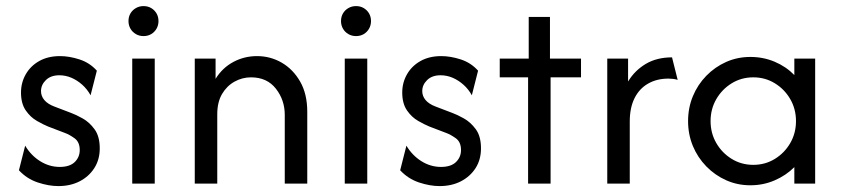

<svg xmlns="http://www.w3.org/2000/svg" viewBox="-20 -612 2804 640"><path d="M174.3 8.3Q142.4 8.3 105.9 -3.8Q69.4 -16 43.1 -44.4L63.9 -126.4Q83.3 -93.8 113.9 -74.7Q144.4 -55.6 179.2 -55.6Q212.5 -55.6 229.2 -71.9Q245.8 -88.2 245.8 -111.8Q245.8 -138.9 228.1 -151.4Q210.4 -163.9 196.5 -168.8L140.3 -190.3Q125 -196.5 103.5 -208.7Q81.9 -220.8 66 -243.7Q50 -266.7 50 -303.5Q50 -336.8 66 -364.6Q81.9 -392.4 111.1 -408.7Q140.3 -425 179.9 -425Q211.1 -425 245.1 -413.9Q279.2 -402.8 302.8 -376.4L281.9 -294.4Q270.8 -314.6 254.2 -329.5Q237.5 -344.4 218.1 -352.8Q198.6 -361.1 177.8 -361.1Q149.3 -361.1 133 -345.1Q116.7 -329.2 116.7 -308.3Q116.7 -291.7 127.8 -278.5Q138.9 -265.3 161.1 -256.9L217.4 -235.4Q232.6 -229.9 255.2 -217.4Q277.8 -204.9 295.1 -181.2Q312.5 -157.6 312.5 -117.4Q312.5 -79.9 294.4 -51.7Q276.4 -23.6 245.5 -7.6Q214.6 8.3 174.3 8.3Z M420.8 0V-416.7H495.8V0ZM458.3 -491.7Q444.4 -491.7 433 -498.3Q421.5 -504.9 414.9 -516.3Q408.3 -527.8 408.3 -541.7Q408.3 -556.2 414.9 -567.4Q421.5 -578.5 433 -585.1Q444.4 -591.7 458.3 -591.7Q472.9 -591.7 484 -585.1Q495.1 -578.5 501.7 -567.4Q508.3 -556.2 508.3 -541.7Q508.3 -527.8 501.7 -516.3Q495.1 -504.9 484 -498.3Q472.9 -491.7 458.3 -491.7Z M629.2 0V-416.7H698.6V-349.3Q721.5 -386.1 758 -405.6Q794.4 -425 836.8 -425Q881.2 -425 919.1 -403.1Q956.9 -381.2 980.6 -339.9Q1004.2 -298.6 1004.2 -239.6V0H929.2V-229.2Q929.2 -278.5 899.7 -316.3Q870.1 -354.2 816.7 -354.2Q787.5 -354.2 761.8 -339.9Q736.1 -325.7 720.1 -298.6Q704.2 -271.5 704.2 -231.2V0Z M1129.2 0V-416.7H1204.2V0ZM1166.7 -491.7Q1152.8 -491.7 1141.3 -498.3Q1129.9 -504.9 1123.3 -516.3Q1116.7 -527.8 1116.7 -541.7Q1116.7 -556.2 1123.3 -567.4Q1129.9 -578.5 1141.3 -585.1Q1152.8 -591.7 1166.7 -591.7Q1181.2 -591.7 1192.4 -585.1Q1203.5 -578.5 1210.1 -567.4Q1216.7 -556.2 1216.7 -541.7Q1216.7 -527.8 1210.1 -516.3Q1203.5 -504.9 1192.4 -498.3Q1181.2 -491.7 1166.7 -491.7Z M1445.1 8.3Q1413.2 8.3 1376.7 -3.8Q1340.3 -16 1313.9 -44.4L1334.7 -126.4Q1354.2 -93.8 1384.7 -74.7Q1415.3 -55.6 1450 -55.6Q1483.3 -55.6 1500 -71.9Q1516.7 -88.2 1516.7 -111.8Q1516.7 -138.9 1499 -151.4Q1481.2 -163.9 1467.4 -168.8L1411.1 -190.3Q1395.8 -196.5 1374.3 -208.7Q1352.8 -220.8 1336.8 -243.7Q1320.8 -266.7 1320.8 -303.5Q1320.8 -336.8 1336.8 -364.6Q1352.8 -392.4 1381.9 -408.7Q1411.1 -425 1450.7 -425Q1481.9 -425 1516 -413.9Q1550 -402.8 1573.6 -376.4L1552.8 -294.4Q1541.7 -314.6 1525 -329.5Q1508.3 -344.4 1488.9 -352.8Q1469.4 -361.1 1448.6 -361.1Q1420.1 -361.1 1403.8 -345.1Q1387.5 -329.2 1387.5 -308.3Q1387.5 -291.7 1398.6 -278.5Q1409.7 -265.3 1431.9 -256.9L1488.2 -235.4Q1503.5 -229.9 1526 -217.4Q1548.6 -204.9 1566 -181.2Q1583.3 -157.6 1583.3 -117.4Q1583.3 -79.9 1565.3 -51.7Q1547.2 -23.6 1516.3 -7.6Q1485.4 8.3 1445.1 8.3Z M1740.3 0V-354.2H1645.8V-416.7H1742.4V-555.6H1813.2V-416.7H1916.7V-354.2H1815.3V0Z M2004.2 0V-416.7H2073.6V-340.3Q2095.8 -377.1 2132.6 -399Q2169.4 -420.8 2220.1 -420.8L2238.9 -345.8Q2231.9 -347.9 2224 -349Q2216 -350 2208.3 -350Q2169.4 -350 2140.3 -333.3Q2111.1 -316.7 2095.1 -284.7Q2079.2 -252.8 2079.2 -206.9V0Z M2481.2 5.6Q2438.2 5.6 2400.7 -11.1Q2363.2 -27.8 2334.4 -57.3Q2305.6 -86.8 2289.6 -125.3Q2273.6 -163.9 2273.6 -208.3Q2273.6 -252.8 2289.6 -291.3Q2305.6 -329.9 2334.4 -359.4Q2363.2 -388.9 2400.7 -405.6Q2438.2 -422.2 2481.2 -422.2Q2524.3 -422.2 2562.2 -406.2Q2600 -390.3 2627.8 -361.8V-416.7H2697.2V0H2627.8V-54.9Q2600 -27.1 2562.2 -10.8Q2524.3 5.6 2481.2 5.6ZM2491 -62.5Q2530.6 -62.5 2562.8 -82.3Q2595.1 -102.1 2614.2 -135.1Q2633.3 -168.1 2633.3 -208.3Q2633.3 -248.6 2614.2 -281.6Q2595.1 -314.6 2562.8 -334.4Q2530.6 -354.2 2491 -354.2Q2451.4 -354.2 2419.1 -334.4Q2386.8 -314.6 2367.7 -281.6Q2348.6 -248.6 2348.6 -208.3Q2348.6 -168.1 2367.7 -135.1Q2386.8 -102.1 2419.1 -82.3Q2451.4 -62.5 2491 -62.5Z"/></svg>

Font: Afacad Flux
Style: Regular
Weight: 400
Designer: Kristian Moeller
Foundry: Dicotype
Version: Version 1.100